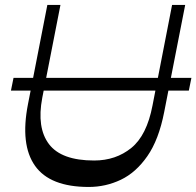

<svg xmlns="http://www.w3.org/2000/svg" viewBox="-20 -750 799 781"><path d="M24.5 -381.4 35 -433.2H758.6L748.1 -381.4ZM341 10.5Q183.4 10.5 122.5 -75.5Q61.6 -161.4 93.8 -326.3L172.6 -730H225.9L151.9 -352Q128.8 -230.3 179.3 -163.7Q229.8 -97.1 362.9 -97.1Q451.2 -97.1 514.2 -148.3Q577.2 -199.5 600.3 -320.6L680 -730H733.3L647.8 -293.9Q625.9 -181.5 579.3 -114.7Q532.8 -47.9 471.3 -18.7Q409.8 10.5 341 10.5Z"/></svg>

Font: Savate ExtraLight
Style: Italic
Weight: 200
Italic angle: -11°
Designer: Max Esnée
Foundry: Plomb Type
Version: Version 2.000